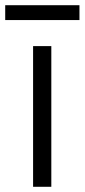

<svg xmlns="http://www.w3.org/2000/svg" viewBox="-38 -717 325 737"><path d="M159 -540V0H89V-540ZM267 -697V-640H-18V-697Z"/></svg>

Font: Pathway Extreme 28pt Light
Style: Regular
Weight: 300
Designer: Eduardo Rodriguez Tunni
Foundry: Eduardo Rodriguez Tunni
Version: Version 1.001;gftools[0.9.26]